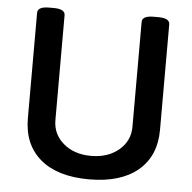

<svg xmlns="http://www.w3.org/2000/svg" viewBox="-51 -753 814 812"><g transform="rotate(5 356.0 -347.5)"><path d="M587.9 -702.1Q637.2 -702.1 637.2 -675.8V-228Q637.2 -116.7 563.5 -54.9Q489.7 6.8 356 6.8Q222.2 6.8 149.2 -54.9Q76.2 -116.7 76.2 -228V-675.8Q76.2 -702.1 125 -702.1H144Q192.9 -702.1 192.9 -675.8V-231Q192.9 -170.4 238.8 -131.6Q284.7 -92.8 356 -92.8Q427.7 -92.8 473.9 -131.8Q520 -170.9 520 -231V-675.8Q520 -702.1 568.8 -702.1Z"/></g></svg>

Font: Asap Symbol
Style: Regular
Weight: 900
Designer: Tania Quindós, Elena González Miranda, Marcela Romero, Pablo Cosgaya
Foundry: Omnibus-Type
Version: Version 1.000;PS 001.000;hotconv 1.0.70;makeotf.lib2.5.58329